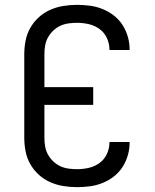

<svg xmlns="http://www.w3.org/2000/svg" viewBox="-20 -763 640 791"><path d="M297 8Q269 8 241 3.5Q213 -1 187 -12.5Q161 -24 140 -43Q119 -62 105 -86.5Q91 -111 85.5 -139Q80 -167 80 -195V-540Q80 -568 85.5 -596Q91 -624 105 -648.5Q119 -673 140 -692Q161 -711 187 -722.5Q213 -734 241 -738.5Q269 -743 297 -743Q324 -743 350.5 -739.5Q377 -736 402 -726Q427 -716 448.5 -699.5Q470 -683 484.5 -660.5Q499 -638 506.5 -612Q514 -586 514 -560Q514 -559 514 -558Q514 -557 514 -557H431Q431 -557 431 -557.5Q431 -558 431 -558Q431 -583 420.5 -606Q410 -629 390 -643.5Q370 -658 346 -663.5Q322 -669 297 -669Q280 -669 262 -666.5Q244 -664 228 -656.5Q212 -649 199 -636.5Q186 -624 177.5 -608.5Q169 -593 166 -575.5Q163 -558 163 -540V-404H364V-331H163V-195Q163 -177 166 -159.5Q169 -142 177.5 -126.5Q186 -111 199 -98.5Q212 -86 228 -78.5Q244 -71 262 -68.5Q280 -66 297 -66Q322 -66 346 -71.5Q370 -77 390 -91.5Q410 -106 420.5 -129Q431 -152 431 -177Q431 -177 431 -177.5Q431 -178 431 -178H514Q514 -178 514 -177Q514 -176 514 -175Q514 -149 506.5 -123Q499 -97 484.5 -74.5Q470 -52 448.5 -35.5Q427 -19 402 -9Q377 1 350.5 4.5Q324 8 297 8Z"/></svg>

Font: Zed Mono Extended
Style: Regular
Weight: 400
Width: 7
Monospace: yes
Designer: Belleve Invis
Foundry: Belleve Invis
Version: Version 1.0.0; ttfautohint (v1.8.4)